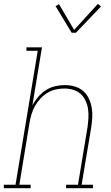

<svg xmlns="http://www.w3.org/2000/svg" viewBox="-57 -982 577 1002"><path d="M-37 0V-18H24L140 -717H81V-735H162L112 -432Q124 -455 142 -476Q160 -497 182.5 -511.5Q205 -526 230.5 -532Q256 -538 281 -538Q307 -538 332 -531Q357 -524 376 -508Q395 -492 406 -469Q417 -446 421.5 -421Q426 -396 424.5 -369.5Q423 -343 419 -317L369 -18H428V0H288V-18H350L400 -320Q403 -343 404.5 -367Q406 -391 402.5 -413.5Q399 -436 389.5 -456.5Q380 -477 363.5 -492Q347 -507 325 -513.5Q303 -520 279 -520Q257 -520 234 -515Q211 -510 190.5 -497.5Q170 -485 153.5 -467Q137 -449 125.5 -428.5Q114 -408 107.5 -386Q101 -364 97 -341L44 -18H103V0ZM339 -811H317L233 -950L251 -960L330 -826L454 -962L470 -948Z"/></svg>

Font: Iosevka Slab Thin Oblique
Style: Regular
Weight: 100
Italic angle: -9°
Monospace: yes
Designer: Belleve Invis
Foundry: Belleve Invis
Version: Version 11.1.0; ttfautohint (v1.8.3)